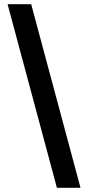

<svg xmlns="http://www.w3.org/2000/svg" viewBox="-20 -782 418 911"><path d="M250 109H362L128 -762H16Z"/></svg>

Font: Wafeq Semi Bold
Style: Regular
Weight: 600
Designer: Rasmus Andersson & Azza Alameddine
Foundry: Google & TypeTogether
Version: Version 3.000;January 28, 2025;FontCreator 15.0.0.3014 64-bi